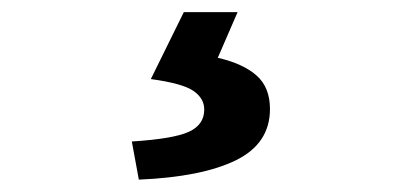

<svg xmlns="http://www.w3.org/2000/svg" viewBox="-20 -24 666 312"><path d="M205.6 267.9 194.2 205.9Q261.3 201.7 286.6 190.3Q311.9 178.9 311.9 153.9Q311.9 135.9 294.3 123.7Q276.6 111.5 225.1 104.5L278.7 -4.3H366.1L333.9 69.9Q375.1 79.4 396.9 98.7Q418.7 117.9 418.7 153.2Q418.7 209.3 363.2 236.5Q307.7 263.6 205.6 267.9Z"/></svg>

Font: Noto Sans KR Thin
Style: Regular
Weight: 100
Designer: Ryoko NISHIZUKA 西塚涼子 (kana, bopomofo & ideographs); Paul D. Hunt (Latin, Greek & Cyrillic); Sandoll Communications 산돌커뮤니
Foundry: Adobe
Version: Version 2.004-H2;hotconv 1.0.118;makeotfexe 2.5.65603